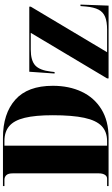

<svg xmlns="http://www.w3.org/2000/svg" viewBox="252 -1006 754 1298"><g transform="rotate(-90 629.0 -357.0)"><path d="M20 0V-10H70Q87 -10 96.5 -25.5Q106 -41 106 -65V-649Q106 -678 94 -691Q82 -704 62 -704H20V-714H347Q510 -714 604 -630.5Q698 -547 698 -377Q698 -267 658 -182Q618 -97 539.5 -48.5Q461 0 347 0ZM324 -10Q387 -10 425.5 -46.5Q464 -83 481.5 -164Q499 -245 499 -378Q499 -495 481.5 -567Q464 -639 425.5 -671.5Q387 -704 325 -704H293V-10ZM748 0V-10L1056 -526H943Q869 -526 836 -496Q803 -466 794 -390L791 -365H781L793 -536H1233V-526L925 -10H1077Q1132 -10 1164.5 -23.5Q1197 -37 1213 -68Q1229 -99 1234 -153L1237 -190H1247L1240 0Z"/></g></svg>

Font: Noto Serif Display SemiCondensed Black
Style: Regular
Weight: 900
Width: 4
Designer: Monotype Design Team
Foundry: Monotype Imaging Inc.
Version: Version 2.009